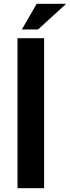

<svg xmlns="http://www.w3.org/2000/svg" viewBox="-20 -990 368 1010"><path d="M72 -789H212V0H72ZM328 -970 180 -835H95L173 -970Z"/></svg>

Font: Synthetic
Style: Bold
Weight: 700
Designer: Santiago Orozco
Foundry: Typemade
Version: Version 2.000; ttfautohint (v1.8.4.7-5d5b)